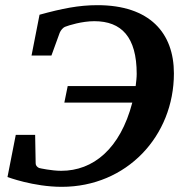

<svg xmlns="http://www.w3.org/2000/svg" viewBox="-20 -707 710 743"><path d="M653 -423C653 -579 560 -687 357 -687C285 -687 220 -674 133 -650L102 -492H179L211 -580C215 -590 224 -600 231 -603C246 -609 297 -625 345 -625C450 -625 509 -564 509 -421C509 -406 507 -391 505 -374H242L229 -310H492C445 -130 340 -46 217 -46C180 -46 134 -56 131 -57C123 -61 118 -67 118 -75L116 -185H41L9 -22C9 -22 109 16 219 16C470 16 653 -180 653 -423Z"/></svg>

Font: Veleka
Style: Bold Italic
Weight: 700
Italic angle: -12°
Designer: Stefan Peev, Context Ltd, 2016; SIL International, 1997-2014.
Foundry: Stefan Peev, Context Ltd, 2016
Version: Version 5.000